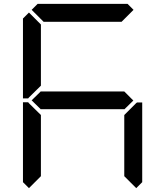

<svg xmlns="http://www.w3.org/2000/svg" viewBox="-20 -1020 856 995"><path d="M130 -45 99 -76V-490H126L130 -485L192 -424V-107ZM130 -515 126 -510H99V-924L130 -955L192 -893V-576ZM144 -969 175 -1000H641L672 -969L610 -907H206ZM671 -499 624 -453V-454H192V-453L144 -500L192 -547V-546H624ZM685 -485 690 -489H717V-76L686 -45L624 -107V-424Z"/></svg>

Font: DSEG7 Classic
Style: Regular
Weight: 400
Designer: Keshikan(Twitter:@keshinomi_88pro)
Version: Version 0.46